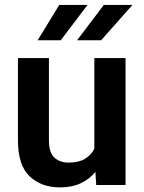

<svg xmlns="http://www.w3.org/2000/svg" viewBox="-20 -770 598 799"><path d="M380.4 0 377 -54.7Q352.5 -24.4 315.9 -7.3Q279.3 9.8 230 9.8Q151.9 9.8 103.3 -36.1Q54.7 -82 54.7 -187V-528.3H183.6V-186Q183.6 -133.8 207 -113.5Q230.5 -93.3 264.6 -93.3Q307.1 -93.3 333.3 -108.9Q359.4 -124.5 372.6 -150.9V-528.3H502.4V0ZM300.8 -602.5 412.1 -749.5H531.2L400.9 -602.5ZM136.7 -602.5 226.6 -749.5H344.2L232.9 -602.5Z"/></svg>

Font: Vazirmatn RD FD SemiBold
Style: Regular
Weight: 600
Designer: Saber Rastikerdar
Foundry: Saber Rastikerdar
Version: Version 33.003